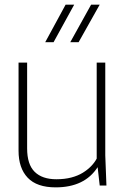

<svg xmlns="http://www.w3.org/2000/svg" viewBox="-20 -800 543 828"><path d="M220 8Q139 8 99.5 -33.5Q60 -75 60 -150V-530H97V-160Q97 -91 129.5 -59Q162 -27 223 -27Q259 -27 287.5 -34.5Q316 -42 337 -55Q358 -68 373 -83.5Q388 -99 397 -116V-530H434V-130L439 0H410L401 -79Q345 8 220 8ZM211 -618H175L263 -780H300ZM319 -618H283L373 -780H410Z"/></svg>

Font: Tanohe Sans ExtraLight
Style: Regular
Weight: 250
Designer: Village Type and Design LLC & Cristiano Sobral
Foundry: Cooper Hewitt Smithsonian Design Museum
Version: Version 1.00;May 30, 2020;FontCreator 12.0.0.2522 64-bit; tt